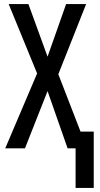

<svg xmlns="http://www.w3.org/2000/svg" viewBox="-20 -734 494 950"><path d="M354 195.8V0H314.5L215.3 -283.2L103.5 0H5.9L163.6 -370.6L22.9 -713.9H120.6L215.3 -453.6L307.1 -713.9H406.2L268.6 -366.7L378.4 -83H443.8V195.8Z"/></svg>

Font: Open Sans Condensed Medium
Style: Regular
Weight: 500
Width: 3
Designer: Monotype Design Team
Foundry: Monotype Imaging Inc.
Version: Version 3.000